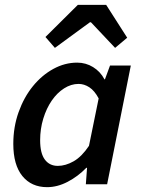

<svg xmlns="http://www.w3.org/2000/svg" viewBox="-20 -762 584 794"><path d="M207 -564 168 -609 302 -742H419L506 -606L456 -564L356 -670H352ZM175 12Q110 12 72.5 -34Q35 -80 35 -167Q35 -237 57 -298.5Q79 -360 116 -405.5Q153 -451 200.5 -477Q248 -503 299 -503Q335 -503 365 -484.5Q395 -466 412 -434H414L435 -491H521L423 0H335L340 -68H337Q302 -32 259.5 -10Q217 12 175 12ZM219 -76Q251 -76 284.5 -95Q318 -114 348 -159L388 -355Q371 -387 349.5 -401Q328 -415 305 -415Q274 -415 245 -396.5Q216 -378 194 -346Q172 -314 159 -271.5Q146 -229 146 -182Q146 -128 165.5 -102Q185 -76 219 -76Z"/></svg>

Font: TypoPRO Source Sans Pro
Style: Italic
Weight: 600
Italic angle: -11°
Designer: Paul D. Hunt
Foundry: Adobe Systems Incorporated
Version: Version 1.075;PS 2.000;hotconv 1.0.86;makeotf.lib2.5.63406